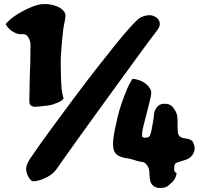

<svg xmlns="http://www.w3.org/2000/svg" viewBox="-20 -965 990 951"><path d="M150 -436Q143 -437 135.5 -441Q128 -445 126 -455Q125 -461 125.5 -482Q126 -503 126.5 -530.5Q127 -558 127.5 -584.5Q128 -611 129 -629.5Q130 -648 130 -651L131 -744Q131 -761 120.5 -779.5Q110 -798 92 -796Q70 -793 46 -806.5Q22 -820 8 -846Q30 -872 65.5 -894Q101 -916 137 -930.5Q173 -945 196 -945Q222 -946 249 -938Q276 -930 289 -917Q300 -907 303 -896.5Q306 -886 302 -867Q301 -859 298 -846.5Q295 -834 293 -817Q292 -809 290 -789.5Q288 -770 286 -746.5Q284 -723 282.5 -703Q281 -683 281 -674Q281 -665 281 -639Q281 -613 282 -582Q283 -551 285 -525Q287 -509 290 -495.5Q293 -482 295 -477Q285 -464 266.5 -457Q248 -450 240 -447Q235 -445 214.5 -442Q194 -439 174 -437.5Q154 -436 150 -436ZM137 -69Q118 -85 111 -113.5Q104 -142 129 -179Q141 -197 173 -242.5Q205 -288 250.5 -349.5Q296 -411 348 -481Q400 -551 452.5 -618.5Q505 -686 551 -743Q597 -800 631 -837Q665 -874 679 -880Q713 -895 737.5 -887Q762 -879 769.5 -858.5Q777 -838 758 -814Q745 -798 713.5 -755.5Q682 -713 639 -653.5Q596 -594 547 -527Q498 -460 450.5 -394Q403 -328 362.5 -272Q322 -216 296 -178.5Q270 -141 264 -133Q246 -106 218 -90.5Q190 -75 166.5 -70Q143 -65 137 -69ZM801 -38Q791 -34 771.5 -34Q752 -34 740 -44Q728 -54 725 -66.5Q722 -79 721 -92Q720 -105 719.5 -116Q719 -127 714 -137Q709 -148 701 -155.5Q693 -163 676 -164Q669 -165 657.5 -168.5Q646 -172 633 -176Q625 -179 606 -181.5Q587 -184 569 -192.5Q551 -201 544 -220Q537 -243 542 -282Q547 -321 564 -391Q571 -420 583 -455Q595 -490 609 -523Q623 -556 637 -575Q679 -570 704.5 -548Q730 -526 729 -504Q729 -495 724 -474Q719 -453 712.5 -426.5Q706 -400 699 -374.5Q692 -349 688 -331Q684 -313 684 -309Q685 -300 683.5 -292.5Q682 -285 695 -283Q718 -281 723 -294Q728 -307 730 -318Q732 -329 737 -356Q742 -383 743 -401Q745 -419 757.5 -434.5Q770 -450 790 -451Q822 -453 837 -433Q852 -413 856 -398Q860 -384 859.5 -360Q859 -336 860 -327Q860 -312 862 -303.5Q864 -295 871 -289Q879 -283 886 -281.5Q893 -280 900 -279Q929 -276 936.5 -260Q944 -244 944 -230Q945 -216 933.5 -198Q922 -180 895 -172Q882 -168 864.5 -162.5Q847 -157 845 -149Q843 -144 842.5 -128Q842 -112 855 -108Q851 -79 831 -60.5Q811 -42 801 -38Z"/></svg>

Font: Potta One
Style: Regular
Weight: 400
Designer: 108,108go
Foundry: Font Zone 108
Version: Version 1.000